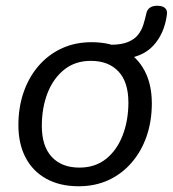

<svg xmlns="http://www.w3.org/2000/svg" viewBox="-20 -643 605 672"><path d="M255.3 8.9Q190.2 8.9 142.7 -17Q95.2 -42.9 69.8 -91.1Q44.4 -139.2 44.4 -205.2Q44.4 -266.9 62.5 -319.7Q80.6 -372.4 114.6 -412Q148.7 -451.6 195.6 -473.4Q242.5 -495.3 300.5 -495.3Q366.2 -495.3 413.4 -469.3Q460.7 -443.4 486.1 -395.5Q511.4 -347.6 511.4 -281.2Q511.4 -219.4 493.3 -166.7Q475.3 -114 441.2 -74.4Q407.2 -34.8 360.3 -12.9Q313.4 8.9 255.3 8.9ZM257.8 -56.4Q313.3 -56.4 351.5 -87.1Q389.6 -117.9 409.5 -169.8Q429.4 -221.7 429.4 -284.1Q429.4 -355.8 394.6 -392.9Q359.7 -430 298 -430Q243 -430 204.6 -399.2Q166.3 -368.4 146.3 -317Q126.4 -265.7 126.4 -202.2Q126.4 -131 161.3 -93.7Q196.1 -56.4 257.8 -56.4ZM402.2 -436.1 362.8 -464.2 366.3 -486.3Q404.8 -486.3 427.9 -496Q451.1 -505.6 463.4 -521.5Q475.7 -537.4 481.7 -556.5Q487.7 -575.6 491.7 -594.1Q497.1 -622.9 530.6 -622.9Q548.1 -622.9 557.3 -615.1Q566.6 -607.3 564.1 -591.1Q555.1 -524.4 515.8 -482.5Q476.5 -440.5 402.2 -436.1Z"/></svg>

Font: Nunito ExtraLight
Style: Italic
Weight: 200
Italic angle: -9°
Designer: Vernon Adams
Foundry: Vernon Adams
Version: Version 3.602